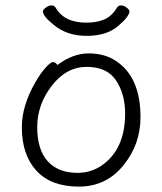

<svg xmlns="http://www.w3.org/2000/svg" viewBox="-20 -679 602 712"><path d="M267 -38Q318 -38 358 -66Q444 -126 444 -258Q444 -330 410.5 -380.5Q377 -431 301.5 -431Q226 -431 172 -361Q118 -291 118 -207.5Q118 -124 157 -81Q196 -38 267 -38ZM193 -438Q250 -481 309 -481Q368 -481 410 -453Q501 -393 501 -245Q501 -145 440 -69Q376 13 272.5 13Q169 13 115 -46Q61 -105 61 -207Q61 -286 110 -372Q130 -407 149 -428Q168 -449 176.5 -449Q185 -449 193 -438ZM414 -651Q419 -659 429 -659Q439 -659 449.5 -651Q460 -643 460 -637Q460 -618 417.5 -582Q375 -546 301.5 -546Q228 -546 179 -587Q139 -619 139 -637Q139 -643 150 -651Q161 -659 171 -659Q181 -659 186 -651Q218 -595 300 -595Q339 -595 367 -607Q395 -619 414 -651Z"/></svg>

Font: ToneOZ-Pinyin-WenKai-Light
Style: Light
Weight: 300
Designer: Fontworks Inc.
Foundry: ToneOZ
Version: Version 0.240331